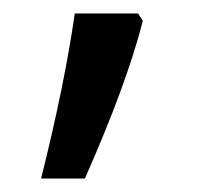

<svg xmlns="http://www.w3.org/2000/svg" viewBox="-20 -136 308 285"><path d="M192 -105Q168 -11 106 129H41Q76 -11 91 -116H185Z"/></svg>

Font: Noto Sans Arabic
Style: Regular
Weight: 400
Designer: Nadine Chahine
Foundry: Monotype Imaging Inc.
Version: Version 1.001